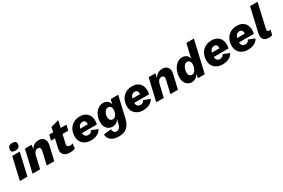

<svg xmlns="http://www.w3.org/2000/svg" viewBox="126 -2131 5531 3757"><g transform="rotate(-30 2891.5 -253.0)"><path d="M287 -500 171 0H1L117 -500ZM225 -558Q181 -558 156.5 -576Q132 -594 137 -634Q142 -681 168.5 -701Q195 -721 241 -721Q287 -721 311 -702.5Q335 -684 330 -646Q326 -597 299 -577.5Q272 -558 225 -558Z M288 0 404 -500H555L529 -341L521 -355Q542 -430 593.5 -470Q645 -510 715 -510Q767 -510 802.5 -486.5Q838 -463 851.5 -420Q865 -377 851 -316L778 0H608L676 -295Q685 -335 670 -357.5Q655 -380 621 -380Q595 -380 575.5 -366.5Q556 -353 542.5 -328.5Q529 -304 521 -270L458 0Z M1132 9Q1041 9 994 -39.5Q947 -88 969 -183L1066 -608L1248 -656L1140 -187Q1130 -148 1148 -128.5Q1166 -109 1203 -109Q1225 -109 1238.5 -113Q1252 -117 1263 -123L1251 -14Q1225 -1 1194.5 4Q1164 9 1132 9ZM924 -379 953 -500H1342L1313 -379Z M1607 9Q1535 9 1480.5 -19Q1426 -47 1395.5 -97.5Q1365 -148 1365 -216Q1365 -301 1399 -367Q1433 -433 1496 -471Q1559 -509 1645 -509Q1716 -509 1766 -482Q1816 -455 1842.5 -405.5Q1869 -356 1869 -288Q1869 -264 1866.5 -243Q1864 -222 1859 -205H1475L1476 -297H1748L1702 -271Q1705 -283 1706.5 -293.5Q1708 -304 1708 -315Q1708 -340 1699.5 -357Q1691 -374 1675.5 -382.5Q1660 -391 1640 -391Q1606 -391 1583 -374Q1560 -357 1547 -329.5Q1534 -302 1528.5 -269.5Q1523 -237 1523 -207Q1523 -176 1534.5 -154Q1546 -132 1566.5 -120.5Q1587 -109 1614 -109Q1649 -109 1670 -125.5Q1691 -142 1702 -167L1842 -112Q1816 -55 1753 -23Q1690 9 1607 9Z M2108 215Q2049 215 1997.5 195Q1946 175 1914.5 134.5Q1883 94 1882 32L2053 14Q2054 56 2070 80.5Q2086 105 2129 105Q2153 105 2172.5 94Q2192 83 2207 57.5Q2222 32 2232 -10L2269 -170H2277Q2261 -94 2216.5 -53.5Q2172 -13 2107 -13Q2059 -13 2020 -36.5Q1981 -60 1958.5 -104Q1936 -148 1936 -209Q1936 -269 1953 -323Q1970 -377 2001.5 -419Q2033 -461 2077.5 -485.5Q2122 -510 2177 -510Q2214 -510 2247.5 -493Q2281 -476 2301.5 -440.5Q2322 -405 2321 -350L2301 -325L2341 -500H2511L2401 -24Q2373 96 2305.5 155.5Q2238 215 2108 215ZM2183 -136Q2215 -136 2239 -159.5Q2263 -183 2276 -220Q2289 -257 2289 -297Q2289 -324 2280 -343.5Q2271 -363 2254 -374Q2237 -385 2214 -385Q2180 -385 2155 -361.5Q2130 -338 2117 -302Q2104 -266 2104 -229Q2104 -189 2123.5 -162.5Q2143 -136 2183 -136Z M2787 9Q2715 9 2660.5 -19Q2606 -47 2575.5 -97.5Q2545 -148 2545 -216Q2545 -301 2579 -367Q2613 -433 2676 -471Q2739 -509 2825 -509Q2896 -509 2946 -482Q2996 -455 3022.5 -405.5Q3049 -356 3049 -288Q3049 -264 3046.5 -243Q3044 -222 3039 -205H2655L2656 -297H2928L2882 -271Q2885 -283 2886.5 -293.5Q2888 -304 2888 -315Q2888 -340 2879.5 -357Q2871 -374 2855.5 -382.5Q2840 -391 2820 -391Q2786 -391 2763 -374Q2740 -357 2727 -329.5Q2714 -302 2708.5 -269.5Q2703 -237 2703 -207Q2703 -176 2714.5 -154Q2726 -132 2746.5 -120.5Q2767 -109 2794 -109Q2829 -109 2850 -125.5Q2871 -142 2882 -167L3022 -112Q2996 -55 2933 -23Q2870 9 2787 9Z M3083 0 3199 -500H3350L3324 -341L3316 -355Q3337 -430 3388.5 -470Q3440 -510 3510 -510Q3562 -510 3597.5 -486.5Q3633 -463 3646.5 -420Q3660 -377 3646 -316L3573 0H3403L3471 -295Q3480 -335 3465 -357.5Q3450 -380 3416 -380Q3390 -380 3370.5 -366.5Q3351 -353 3337.5 -328.5Q3324 -304 3316 -270L3253 0Z M3886 9Q3838 9 3799.5 -14.5Q3761 -38 3739 -82.5Q3717 -127 3717 -191Q3717 -251 3734 -308Q3751 -365 3783 -410.5Q3815 -456 3860 -483Q3905 -510 3960 -510Q4009 -510 4049.5 -483Q4090 -456 4101 -395L4174 -712H4344L4179 0H4025L4042 -94Q4019 -46 3977.5 -18.5Q3936 9 3886 9ZM3961 -115Q3986 -115 4006.5 -131Q4027 -147 4042 -173.5Q4057 -200 4065 -232Q4073 -264 4073 -295Q4073 -323 4064 -343Q4055 -363 4038.5 -374Q4022 -385 3999 -385Q3963 -385 3937.5 -357Q3912 -329 3898.5 -288.5Q3885 -248 3885 -210Q3885 -180 3893.5 -159Q3902 -138 3919 -126.5Q3936 -115 3961 -115Z M4582 9Q4510 9 4455.5 -19Q4401 -47 4370.5 -97.5Q4340 -148 4340 -216Q4340 -301 4374 -367Q4408 -433 4471 -471Q4534 -509 4620 -509Q4691 -509 4741 -482Q4791 -455 4817.5 -405.5Q4844 -356 4844 -288Q4844 -264 4841.5 -243Q4839 -222 4834 -205H4450L4451 -297H4723L4677 -271Q4680 -283 4681.5 -293.5Q4683 -304 4683 -315Q4683 -340 4674.5 -357Q4666 -374 4650.5 -382.5Q4635 -391 4615 -391Q4581 -391 4558 -374Q4535 -357 4522 -329.5Q4509 -302 4503.5 -269.5Q4498 -237 4498 -207Q4498 -176 4509.5 -154Q4521 -132 4541.5 -120.5Q4562 -109 4589 -109Q4624 -109 4645 -125.5Q4666 -142 4677 -167L4817 -112Q4791 -55 4728 -23Q4665 9 4582 9Z M5154 9Q5082 9 5027.5 -19Q4973 -47 4942.5 -97.5Q4912 -148 4912 -216Q4912 -301 4946 -367Q4980 -433 5043 -471Q5106 -509 5192 -509Q5263 -509 5313 -482Q5363 -455 5389.5 -405.5Q5416 -356 5416 -288Q5416 -264 5413.5 -243Q5411 -222 5406 -205H5022L5023 -297H5295L5249 -271Q5252 -283 5253.5 -293.5Q5255 -304 5255 -315Q5255 -340 5246.5 -357Q5238 -374 5222.5 -382.5Q5207 -391 5187 -391Q5153 -391 5130 -374Q5107 -357 5094 -329.5Q5081 -302 5075.5 -269.5Q5070 -237 5070 -207Q5070 -176 5081.5 -154Q5093 -132 5113.5 -120.5Q5134 -109 5161 -109Q5196 -109 5217 -125.5Q5238 -142 5249 -167L5389 -112Q5363 -55 5300 -23Q5237 9 5154 9Z M5624 9Q5536 9 5503 -41.5Q5470 -92 5489 -173L5613 -712H5783L5660 -175Q5653 -141 5662.5 -125Q5672 -109 5701 -109Q5722 -109 5733 -113L5702 -3Q5687 4 5668.5 6.5Q5650 9 5624 9Z"/></g></svg>

Font: Kantumruy Pro
Style: Bold Italic
Weight: 700
Italic angle: -13°
Version: Version 1.002